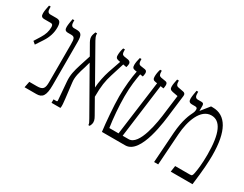

<svg xmlns="http://www.w3.org/2000/svg" viewBox="-73 -1069 1901 1498"><g transform="rotate(30 877.0 -320.0)"><path d="M89 -328 131 -392C162 -439 175 -485 175 -530C175 -578 162 -592 131 -592H78C56 -592 48 -605 48 -635V-647H33C28 -622 22 -595 22 -573C22 -547 30 -537 56 -537H111C132 -537 133 -522 133 -508C133 -473 123 -441 100 -404L65 -348Z M186 0H292C345 0 368 -27 368 -124V-513C368 -579 354 -592 309 -592H290C267 -592 261 -608 261 -636V-647H245C241 -624 235 -593 235 -572C235 -549 242 -537 268 -537H295C328 -537 332 -522 332 -470V-133C332 -74 321 -55 265 -55H197Z M429 0H509C514 -19 509 -50 506 -82L490 -217C483 -268 499 -316 516 -370L530 -420L745 -42C758 -18 765 -8 765 7H776C783 -4 788 -18 788 -31C788 -54 778 -69 757 -106L698 -210C698 -306 707 -358 726 -418L764 -539L795 -533C798 -544 801 -553 801 -564C801 -583 788 -588 777 -591L739 -597C721 -601 717 -612 717 -637V-647H701C693 -622 690 -599 690 -580C690 -562 694 -552 717 -547L733 -544L694 -431C679 -385 666 -325 663 -273L483 -591C475 -606 466 -623 466 -641V-647H451C447 -636 439 -618 439 -602C439 -583 447 -566 462 -541L507 -462L475 -363C457 -306 445 -260 450 -204L463 -44C464 -34 462 -31 454 -31H429Z M883 0H1093C1233 0 1265 -323 1274 -400L1294 -562C1296 -580 1286 -588 1273 -590L1226 -599C1209 -602 1203 -616 1203 -639V-647H1187C1182 -622 1177 -600 1177 -581C1177 -559 1183 -551 1206 -546L1254 -537L1235 -388C1223 -279 1187 -55 1092 -55H1038L1101 -538L1129 -534C1131 -541 1133 -556 1133 -565C1133 -582 1126 -589 1114 -591L1072 -598C1055 -601 1049 -613 1049 -637V-647H1034C1026 -622 1023 -600 1023 -581C1023 -559 1029 -549 1051 -546L1066 -544L1001 -55H918C906 -133 897 -240 897 -327C897 -423 908 -487 917 -538L943 -534C945 -542 948 -554 948 -565C948 -578 943 -589 929 -591L889 -597C872 -600 866 -612 866 -637V-647H851C844 -621 840 -599 840 -580C840 -557 847 -548 868 -545L883 -543C871 -485 861 -392 861 -309C861 -221 873 -77 883 0Z M1353 0H1390L1409 -282C1417 -407 1464 -539 1560 -539C1642 -539 1685 -451 1685 -258C1685 -173 1677 -115 1670 -82C1665 -59 1662 -55 1642 -55H1511L1503 0H1699C1717 -141 1721 -217 1721 -271C1721 -488 1657 -598 1537 -598H1521L1461 -523L1460 -524V-568C1460 -581 1456 -592 1439 -592H1406C1383 -592 1377 -608 1377 -636V-647H1362C1358 -624 1352 -593 1352 -572C1352 -549 1359 -537 1385 -537H1411C1427 -537 1433 -531 1433 -520C1433 -507 1432 -498 1423 -480C1411 -456 1381 -395 1372 -276Z"/></g></svg>

Font: Noto Serif Hebrew ExtraCondensed Light
Style: Regular
Weight: 300
Width: 2
Designer: Monotype Design Team
Foundry: Monotype Imaging Inc.
Version: Version 2.004